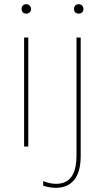

<svg xmlns="http://www.w3.org/2000/svg" viewBox="-20 -699 500 916"><path d="M95 0H115V-520H95ZM106 -634Q115 -634 121.5 -640Q128 -646 128 -657Q128 -666 121.5 -672.5Q115 -679 106 -679Q95 -679 89 -672.5Q83 -666 83 -657Q83 -646 89 -640Q95 -634 106 -634ZM247 197Q304 197 334.5 158.5Q365 120 365 46V-520H345V41Q345 110 321 144Q297 178 247 178Q232 178 216.5 174.5Q201 171 186 165V187Q200 192 216 194.5Q232 197 247 197ZM356 -634Q365 -634 371.5 -640Q378 -646 378 -657Q378 -666 371.5 -672.5Q365 -679 356 -679Q345 -679 339 -672.5Q333 -666 333 -657Q333 -646 339 -640Q345 -634 356 -634Z"/></svg>

Font: Fixel Variable
Style: Regular
Weight: 100
Width: 3
Designer: AlfaBravo + MacPaw
Foundry: Kyrylo Tkachov, Marchela Mozhyna, Serhii Makarenko, Maria Weinstein, Zakhar Kryvoshyya
Version: Version 1.211